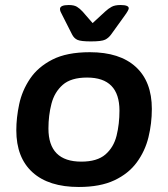

<svg xmlns="http://www.w3.org/2000/svg" viewBox="-20 -738 670 765"><path d="M294 7Q174 7 109.5 -51.5Q45 -110 45 -219Q45 -269 56.5 -323Q68 -377 99.5 -424Q131 -471 188.5 -500.5Q246 -530 338 -530Q457 -530 521 -471.5Q585 -413 585 -304Q585 -246 571.5 -191Q558 -136 525 -91Q492 -46 435.5 -19.5Q379 7 294 7ZM304 -94Q367 -94 400 -122.5Q433 -151 444.5 -197.5Q456 -244 456 -297Q456 -429 327 -429Q263 -429 230 -400Q197 -371 185 -324.5Q173 -278 173 -226Q173 -94 304 -94ZM460 -718Q493 -718 493 -705Q493 -698 477 -676L423 -601Q413 -587 399 -580Q385 -573 342 -573Q303 -573 289 -579Q275 -585 267 -601L229 -676Q224 -685 221.5 -691Q219 -697 219 -702Q219 -718 254 -718Q275 -718 286.5 -711Q298 -704 309 -692L349 -646L399 -692Q412 -704 425 -711Q438 -718 460 -718Z"/></svg>

Font: Asap Semi Expanded Semi Expanded SemiBold
Style: Italic
Weight: 600
Width: 6
Italic angle: -6°
Designer: Pablo Cosgaya
Foundry: Omnibus-Type
Version: Version 3.001; ttfautohint (v1.8.4.7-5d5b)